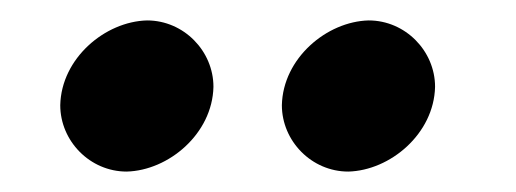

<svg xmlns="http://www.w3.org/2000/svg" viewBox="-20 -692 505 188"><path d="M406 -607C406 -642 377 -672 341 -672C300 -671 257 -635 256 -589C256 -554 285 -524 321 -524C362 -525 405 -561 406 -607ZM189 -607C189 -642 160 -672 124 -672C83 -671 40 -635 39 -589C39 -554 68 -524 104 -524C145 -525 188 -561 189 -607Z"/></svg>

Font: Cantarell
Style: BoldOblique
Weight: 700
Italic angle: -8°
Designer: Dave Crossland
Version: Version 0.024